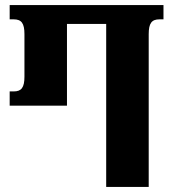

<svg xmlns="http://www.w3.org/2000/svg" viewBox="-20 -734 680 754"><path d="M397 0H564V-600C564 -643 576 -658 606 -658H622V-714H18V-658H34C64 -658 76 -643 76 -600V-433C76 -390 64 -375 34 -375H18V-319H243V-640H397Z"/></svg>

Font: Noto Serif Georgian ExtraCondensed Black
Style: Regular
Weight: 900
Width: 2
Designer: Monotype Design Team, Akaki Razmadze
Foundry: Google LLC
Version: Version 2.003